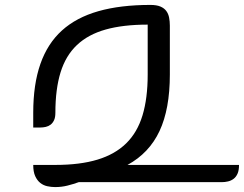

<svg xmlns="http://www.w3.org/2000/svg" viewBox="-20 -740 991 780"><path d="M205 -282Q205 -263 199.5 -251.5Q194 -240 185.5 -233.5Q177 -227 166 -224.5Q155 -222 144 -222H115V-282Q115 -397 144 -480Q173 -563 231.5 -616Q290 -669 379.5 -694.5Q469 -720 591 -720Q616 -720 631.5 -713.5Q647 -707 655.5 -695.5Q664 -684 667 -668.5Q670 -653 670 -636V-437Q670 -297 628 -207.5Q586 -118 498 -70H951Q951 -48 945 -34.5Q939 -21 929 -13.5Q919 -6 906.5 -3Q894 0 881 0H300Q278 8 254 14Q230 20 204 20Q188 20 172 16.5Q156 13 143.5 3Q131 -7 123 -24.5Q115 -42 115 -70H205Q305 -70 376 -91.5Q447 -113 492.5 -157.5Q538 -202 559 -271.5Q580 -341 580 -437V-640Q480 -640 409 -620Q338 -600 292.5 -557Q247 -514 226 -446Q205 -378 205 -282Z"/></svg>

Font: Warnes
Style: Regular
Weight: 400
Designer: Eduardo Rodriguez Tunni
Foundry: Eduardo Rodriguez Tunni
Version: Version 1.001